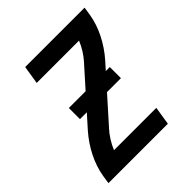

<svg xmlns="http://www.w3.org/2000/svg" viewBox="-200 -868 1001 1001"><g transform="rotate(-45 300.0 -367.5)"><path d="M25 0 32 -46Q42 -106 71 -163.5Q100 -221 143 -270L377 -532Q378 -532 378 -532.5Q378 -533 378 -533L379 -534Q399 -556 415 -581.5Q431 -607 442 -634H130L146 -735H584L577 -689Q567 -629 538 -571.5Q509 -514 466 -465L232 -203Q232 -203 231.5 -202.5Q231 -202 231 -202L230 -201Q210 -179 194 -153.5Q178 -128 167 -101H479L463 0ZM156 -341V-423H458V-341Z"/></g></svg>

Font: Iosevka Curly Extended
Style: Bold Italic
Weight: 700
Width: 7
Italic angle: -9°
Monospace: yes
Designer: Belleve Invis
Foundry: Belleve Invis
Version: Version 11.1.0; ttfautohint (v1.8.3)